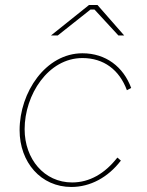

<svg xmlns="http://www.w3.org/2000/svg" viewBox="-20 -737 583 764"><path d="M264 7C339 7 410 -31 461 -98L447 -110C397 -46 336 -11 267 -11C156 -11 78 -104 78 -223C78 -359 171 -506 308 -506C393 -506 455 -459 485 -378L502 -387C471 -471 401 -525 308 -525C162 -525 58 -370 58 -219C58 -91 143 7 264 7ZM474 -596 368 -717H334L183 -596H210L340 -699H356L451 -596Z"/></svg>

Font: Fixel Text 20240404 Thin
Style: Italic
Weight: 100
Width: 4
Italic angle: -10°
Designer: AlfaBravo + MacPaw
Foundry: Kyrylo Tkachov, Marchela Mozhyna, Serhii Makarenko, Maria Weinstein, Zakhar Kryvoshyya
Version: Version 1.211;Glyphs 3.2 (3225)